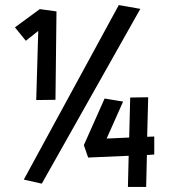

<svg xmlns="http://www.w3.org/2000/svg" viewBox="-20 -716 673 758"><path d="M449 -696 74 -7 145 9 534 -681ZM466 -315 393 -327 311 -143 328 -94 488 -101 485 22H557L560 -104L589 -106V-177L561 -176L565 -332L494 -331L490 -173L401 -169ZM137 -680 39 -608 82 -555 131 -594 123 -321 199 -322 203 -671Z"/></svg>

Font: McLaren
Style: Regular
Weight: 400
Designer: Astigmatic (AOETI)
Foundry: Astigmatic (AOETI)
Version: Version 1.000